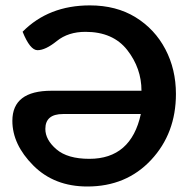

<svg xmlns="http://www.w3.org/2000/svg" viewBox="-20 -677 703 705"><path d="M300.8 7.8Q179.2 7.8 102.3 -69.3Q25.4 -146.5 25.4 -233.4Q25.4 -343.8 168.9 -343.8H499.5Q499.5 -426.3 447.3 -493.2Q395 -560.1 293.9 -560.1Q230.5 -560.1 188.7 -526.4Q147 -492.7 117.7 -492.7Q90.3 -492.7 63 -560.5Q158.7 -657.2 310.1 -657.2Q406.7 -657.2 477.5 -613.8Q548.3 -570.3 587.2 -496.3Q626 -422.4 626 -332Q626 -187.5 534.9 -89.8Q443.8 7.8 300.8 7.8ZM308.1 -93.8Q461.4 -93.8 497.1 -258.3H211.4Q146.5 -258.3 146.5 -203.6Q146.5 -163.6 187.3 -128.7Q228 -93.8 308.1 -93.8Z"/></svg>

Font: Bainsley
Style: Bold
Weight: 700
Designer: Paul James MIller
Foundry: High-Logic / Made with FontCreator
Version: Version 1.411;March 28, 2021;FontCreator 13.0.0.2683 64-bit